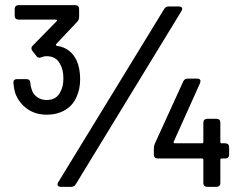

<svg xmlns="http://www.w3.org/2000/svg" viewBox="-20 -725 941 745"><path d="M291 -418Q291 -379 277 -349Q263 -316 232.5 -298Q202 -280 161 -280Q117 -280 85 -303Q53 -326 39 -364Q34 -380 32 -403V-405Q32 -418 46 -418H82Q97 -418 98 -403Q98 -393 102 -381Q107 -361 123 -349Q139 -337 161 -337Q199 -337 214 -368Q226 -389 226 -420Q226 -455 213 -477Q198 -507 160 -507Q150 -507 142 -503L134 -501Q125 -501 121 -508L106 -527Q102 -532 102 -537Q102 -543 107 -548L200 -643Q202 -645 201 -647Q200 -649 197 -649H52Q45 -649 41 -653Q37 -657 37 -664V-690Q37 -697 41 -701Q45 -705 52 -705H272Q279 -705 283 -701Q287 -697 287 -690V-660Q287 -648 280 -641L198 -554Q196 -552 197 -550Q198 -548 201 -547Q253 -540 277 -491Q291 -460 291 -418ZM203 -9Q203 -14 206 -18L617 -690Q623 -700 635 -700H674Q680 -700 683.5 -697.5Q687 -695 687 -691Q687 -687 684 -682L274 -10Q268 0 256 0H216Q210 0 206.5 -2.5Q203 -5 203 -9ZM869 -154V-125Q869 -118 865 -114Q861 -110 854 -110H840Q835 -110 835 -105V-15Q835 -8 831 -4Q827 0 820 0H784Q777 0 773 -4Q769 -8 769 -15V-105Q769 -110 764 -110H592Q585 -110 581 -114Q577 -118 577 -125V-149Q577 -159 581 -168L691 -409Q696 -420 708 -420H745Q758 -420 758 -410L756 -402L654 -175Q653 -173 654 -171Q655 -169 657 -169H764Q769 -169 769 -174V-249Q769 -256 773 -260Q777 -264 784 -264H820Q827 -264 831 -260Q835 -256 835 -249V-174Q835 -169 840 -169H854Q861 -169 865 -165Q869 -161 869 -154Z"/></svg>

Font: Barlow_Medium_SS
Style: Regular
Weight: 500
Designer: Jeremy Tribby
Foundry: Jeremy Tribby
Version: Version 1.101 August 23, 2024